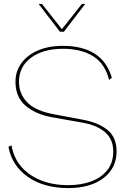

<svg xmlns="http://www.w3.org/2000/svg" viewBox="-20 -949 641 980"><path d="M415 -929 306 -787H286L177 -929H194L296 -800L398 -929ZM301 -715Q399 -715 462.5 -675.5Q526 -636 551 -552L537 -541Q516 -624 455.5 -662Q395 -700 301 -700Q200 -700 138.5 -654.5Q77 -609 77 -532Q77 -469 119.5 -426Q162 -383 254 -366L403 -338Q483 -323 529 -285.5Q575 -248 575 -176Q575 -91 508 -40Q441 11 328 11Q204 11 122.5 -46Q41 -103 23 -200L39 -207Q49 -145 87.5 -99.5Q126 -54 187.5 -29Q249 -4 328 -4Q395 -4 446.5 -23.5Q498 -43 528 -81Q558 -119 558 -176Q558 -239 515.5 -275Q473 -311 396 -324L248 -350Q163 -365 111 -409Q59 -453 59 -532Q59 -584 88.5 -625.5Q118 -667 172.5 -691Q227 -715 301 -715Z"/></svg>

Font: Prodigy Sans Thin
Style: Regular
Weight: 100
Designer: Wei Huang
Foundry: Wei Huang
Version: Version 1.003; ttfautohint (v1.8.3)